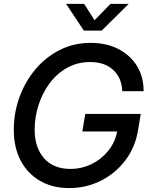

<svg xmlns="http://www.w3.org/2000/svg" viewBox="-20 -961 772 993"><path d="M337.9 11.7Q250.5 11.7 186 -26.1Q121.6 -64 86.4 -131.6Q51.3 -199.2 51.3 -289.6Q51.3 -376.5 80.3 -457.3Q109.4 -538.1 162.4 -601.6Q215.3 -665 288.3 -702.1Q361.3 -739.3 449.7 -739.3Q529.8 -739.3 591.6 -707.8Q653.3 -676.3 688.2 -620.1Q723.1 -564 722.7 -489.3H612.3Q610.4 -556.6 566.4 -598.4Q522.5 -640.1 446.8 -640.1Q379.9 -640.1 326.7 -610.1Q273.4 -580.1 236.1 -529.5Q198.7 -479 179 -416.7Q159.2 -354.5 159.2 -291Q159.2 -197.8 207.8 -142.6Q256.3 -87.4 343.8 -87.4Q401.9 -87.4 452.9 -112.1Q503.9 -136.7 539.6 -180.7Q575.2 -224.6 585.9 -281.2H405.8L420.9 -371.6H708L693.4 -284.7Q678.7 -197.8 627.7 -130.9Q576.7 -64 501.2 -26.1Q425.8 11.7 337.9 11.7ZM415 -940.9 469.2 -856.4 551.3 -940.9H645V-940.4L505.9 -802.7H413.6L322.3 -940.4V-940.9Z"/></svg>

Font: Inter Display Medium
Style: Italic
Weight: 500
Italic angle: -9.39999°
Designer: Rasmus Andersson
Foundry: rsms
Version: Version 4.000;git-a52131595